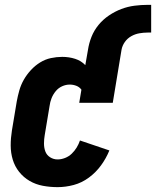

<svg xmlns="http://www.w3.org/2000/svg" viewBox="-20 -762 642 790"><path d="M217 8Q186 8 156.5 2.5Q127 -3 102 -17.5Q77 -32 59 -54.5Q41 -77 32.5 -105Q24 -133 24 -163.5Q24 -194 29 -225L49 -345Q53 -367 59.5 -390Q66 -413 78 -434Q90 -455 107 -473.5Q124 -492 145 -505Q166 -518 189.5 -523Q213 -528 236 -528Q236 -528 236 -528Q236 -528 236 -528Q264 -528 289 -520Q314 -512 331 -494L342 -557Q346 -584 356.5 -610.5Q367 -637 385.5 -659.5Q404 -682 428.5 -698.5Q453 -715 479.5 -725Q506 -735 533.5 -738.5Q561 -742 587 -742H602V-628H587Q571 -628 553.5 -625Q536 -622 520 -613Q504 -604 493.5 -589Q483 -574 480 -557L444 -339H306L315 -393Q307 -404 294 -409Q281 -414 267 -414Q251 -414 235.5 -407Q220 -400 209 -386.5Q198 -373 192 -357.5Q186 -342 184 -326L164 -206Q161 -189 161 -171.5Q161 -154 166.5 -139Q172 -124 186 -115Q200 -106 217 -106Q232 -106 247.5 -112Q263 -118 275 -129.5Q287 -141 295.5 -155Q304 -169 309 -184L430 -143Q417 -111 396 -82Q375 -53 346 -31.5Q317 -10 283.5 -1Q250 8 217 8Z"/></svg>

Font: Iosevka SS04 Heavy
Style: Italic
Weight: 900
Italic angle: -9°
Monospace: yes
Designer: Belleve Invis
Foundry: Belleve Invis
Version: Version 19.0.0; ttfautohint (v1.8.4)